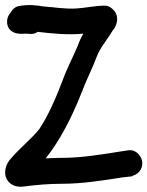

<svg xmlns="http://www.w3.org/2000/svg" viewBox="-22 -716 574 748"><path d="M6 -623C15 -575 73 -585 78 -585L93 -584C103 -583 114 -584 125 -592C183 -585 244 -579 303 -585C295 -572 287 -555 281 -538C265 -499 240 -453 222 -403C197 -336 164 -262 131 -213C100 -174 54 -139 15 -92C-4 -68 -13 -25 20 0C34 10 51 13 68 11C121 4 168 0 218 0C300 0 377 -13 456 -25L492 -29L494 -31C524 -39 537 -67 531 -91C526 -112 505 -136 475 -130L442 -125C367 -113 293 -101 218 -101C197 -101 177 -100 156 -99C212 -169 259 -261 297 -358C313 -402 337 -447 354 -493C368 -531 391 -554 417 -597C432 -613 448 -655 415 -682C406 -690 396 -694 387 -694C348 -694 312 -685 276 -683C232 -680 192 -688 146 -691C124 -695 90 -700 50 -692C30 -688 20 -668 18 -665C8 -654 4 -638 6 -623Z"/></svg>

Font: Stray Cat
Style: ExBlkCn
Weight: 1000
Version: Version 1.0